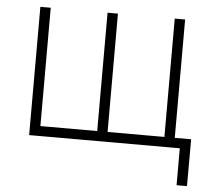

<svg xmlns="http://www.w3.org/2000/svg" viewBox="-51 -597 896 809"><g transform="rotate(5 397.5 -192.5)"><path d="M87.4 -542.5H131.3V-42H371.6V-542.5H415.5V-42H655.8V-542.5H699.7V0H87.4ZM724.6 156.2V0H677.2V-42H769L768.6 156.2Z"/></g></svg>

Font: Inter 16pt ExtraLight
Style: Regular
Weight: 250
Version: Version 4.001;git-66647c0bb